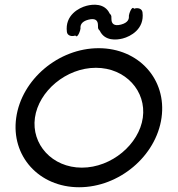

<svg xmlns="http://www.w3.org/2000/svg" viewBox="-20 -788 748 808"><path d="M127 -292.6C142.6 -404.1 258.4 -502.7 383.5 -502.7C508.7 -502.7 596.7 -404.1 581 -292.6C565.4 -181.1 449.6 -82.5 324.5 -82.5C199.3 -82.5 111.3 -181.1 127 -292.6ZM48.2 -292.6C25.5 -131.1 144.3 0 312.9 0C481.4 0 637.1 -131.1 659.8 -292.6C682.5 -454.1 563.7 -585.2 395.1 -585.2C226.6 -585.2 70.9 -454.1 48.2 -292.6ZM441.5 -731C420.5 -775.6 370.6 -770.5 344.5 -763.7C312.2 -755.4 252.5 -724.2 261.5 -653.8C263.5 -638.2 280 -634 293.1 -637.4C294.9 -637.9 296.9 -638.7 296.9 -638.7C306.7 -622.9 319.5 -664.2 318.9 -668.7C317.4 -680.3 321.3 -697.3 352 -705.2C381.4 -712.8 390.2 -701.3 391.9 -687.5C393.8 -672.9 389.1 -669 399.8 -658.9C420.8 -614.2 470.6 -619.4 496.7 -626.1C529.1 -634.5 588.7 -665.6 579.7 -736C577.7 -751.7 561.2 -755.8 548.1 -752.5C546.3 -752 544.3 -751.1 544.3 -751.1C534.6 -767 521.8 -725.7 522.3 -721.2C523.8 -709.5 520 -692.6 489.3 -684.6C459.9 -677 451.1 -688.6 449.3 -702.4C447.5 -717 452.1 -720.8 441.5 -731Z"/></svg>

Font: Hi.
Style: Regular
Weight: 400
Designer: Mew Too, Robert Jablonski
Foundry: Cannot Into Space Fonts
Version: Version 1.996